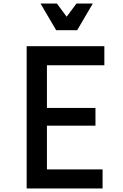

<svg xmlns="http://www.w3.org/2000/svg" viewBox="-20 -1060 690 1080"><path d="M130 0V-800H567V-693H244V-453H517V-353H244V-107H557V0ZM502 -1040 414 -890H296L208 -1040H300L384 -927H326L410 -1040Z"/></svg>

Font: Martian Mono SemiCondensed
Style: Regular
Weight: 400
Width: 4
Designer: Roman Shamin
Foundry: Evil Martians
Version: Version 1.000